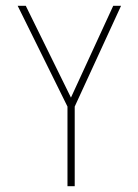

<svg xmlns="http://www.w3.org/2000/svg" viewBox="-20 -643 478 663"><path d="M213 0V-275L41 -623H69L225 -306L371 -623H398L238 -275V0Z"/></svg>

Font: Inconsolata SemiCondensed ExtraLight
Style: Regular
Weight: 200
Width: 4
Monospace: yes
Designer: Raph Levien, Cyreal, Brenton Simpson
Foundry: Raph Levien, Cyreal, Google
Version: Version 3.100; ttfautohint (v1.8.4.7-5d5b)